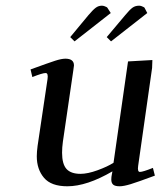

<svg xmlns="http://www.w3.org/2000/svg" viewBox="-20 -651 580 678"><path d="M87.9 -405.8Q151.9 -429.2 174.6 -436.5Q197.3 -443.8 210.9 -443.8Q241.2 -443.8 241.2 -419.9Q241.2 -418.9 238.8 -401.9L202.1 -150.9Q199.2 -129.9 199.2 -111.8Q199.2 -71.8 214.8 -54.4Q230.5 -37.1 264.2 -37.1Q289.6 -37.1 324.5 -49.8Q359.4 -62.5 380.9 -76.2L432.1 -434.1L518.1 -439L517.1 -411.1L467.8 -64.9Q464.8 -43.9 474.1 -43.9Q484.4 -43.9 520 -58.1L526.9 -30.8Q466.3 -8.3 441.4 -0.7Q416.5 6.8 402.8 6.8Q386.2 6.8 379.6 1Q373 -4.9 373 -17.1Q373 -26.4 375 -35.2L377 -45.9Q286.6 6.8 217.8 6.8Q160.6 6.8 135.3 -23.2Q109.9 -53.2 109.9 -99.1Q109.9 -114.7 112.8 -136.2L147.9 -372.1Q150.9 -393.1 141.1 -393.1Q129.9 -393.1 94.2 -378.9ZM228 -520 292 -597.2Q308.1 -616.2 317.9 -623.5Q327.6 -630.9 339.8 -630.9Q344.2 -630.9 348.9 -629.2Q353.5 -627.4 356.4 -626L358.9 -624L371.1 -605L243.2 -504.9ZM356.9 -520 421.9 -597.2Q438 -616.7 447.8 -623.8Q457.5 -630.9 471.2 -630.9Q475.6 -630.9 480.2 -629.2Q484.9 -627.4 487.3 -626L490.2 -624L500 -605L372.1 -504.9Z"/></svg>

Font: Dehuti
Style: Bold-Italic
Weight: 700
Version: Version 1.2